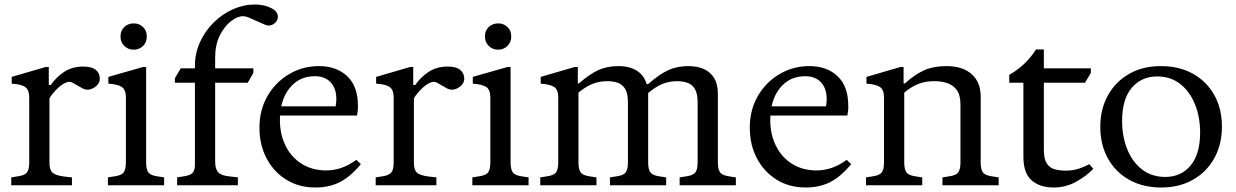

<svg xmlns="http://www.w3.org/2000/svg" viewBox="-20 -824 5497 854"><path d="M30 0V-35L55 -39Q88 -43 99 -56Q110 -69 110 -101V-390Q110 -423 93.5 -436Q77 -449 32 -452V-482L183 -526H197V-446H206Q229 -480 265 -504Q301 -528 351 -528Q387 -528 405.5 -513.5Q424 -499 424 -474Q424 -457 411 -444Q398 -431 380.5 -426.5Q363 -422 347 -431L303 -456Q290 -464 273 -456.5Q256 -449 240.5 -435Q225 -421 214 -407Q203 -393 200 -386V-101Q200 -69 213 -56.5Q226 -44 264 -39L300 -35V0Z M460 0V-35L485 -39Q519 -43 529.5 -56.5Q540 -70 540 -101V-390Q540 -425 522 -437Q504 -449 462 -452V-482L616 -526H630V-101Q630 -70 640.5 -56.5Q651 -43 684 -39L710 -35V0ZM575 -603Q550 -603 533 -619.5Q516 -636 516 -662Q516 -688 533 -704Q550 -720 575 -720Q599 -720 616 -704Q633 -688 633 -662Q633 -636 616 -619.5Q599 -603 575 -603Z M768 0V-35L793 -39Q824 -43 835.5 -54Q847 -65 847 -91V-456H758V-476L784 -520H847V-531Q847 -587 869.5 -636.5Q892 -686 930.5 -724Q969 -762 1016.5 -783Q1064 -804 1114 -804Q1153 -804 1184.5 -789Q1216 -774 1216 -749Q1216 -730 1197.5 -717.5Q1179 -705 1159 -714L1084 -747Q1072 -752 1061 -752Q1036 -752 1007 -729.5Q978 -707 957.5 -666Q937 -625 937 -568V-520H1107V-500L1082 -456H937V-106Q937 -71 951.5 -56.5Q966 -42 1005 -39L1038 -35V0Z M1383 10Q1309 10 1253 -25Q1197 -60 1165.5 -120Q1134 -180 1134 -256Q1134 -335 1169.5 -396.5Q1205 -458 1265.5 -494Q1326 -530 1399 -530Q1477 -530 1524.5 -485Q1572 -440 1572 -354Q1572 -348 1572 -341.5Q1572 -335 1570 -324L1568 -310H1211V-351H1473Q1476 -369 1476 -384Q1476 -430 1451 -457.5Q1426 -485 1380 -485Q1310 -485 1267.5 -431.5Q1225 -378 1225 -290Q1225 -226 1250.5 -175Q1276 -124 1322.5 -95Q1369 -66 1431 -66Q1466 -66 1499 -77.5Q1532 -89 1565 -113L1585 -94Q1540 -39 1492.5 -14.5Q1445 10 1383 10Z M1651 0V-35L1676 -39Q1709 -43 1720 -56Q1731 -69 1731 -101V-390Q1731 -423 1714.5 -436Q1698 -449 1653 -452V-482L1804 -526H1818V-446H1827Q1850 -480 1886 -504Q1922 -528 1972 -528Q2008 -528 2026.5 -513.5Q2045 -499 2045 -474Q2045 -457 2032 -444Q2019 -431 2001.5 -426.5Q1984 -422 1968 -431L1924 -456Q1911 -464 1894 -456.5Q1877 -449 1861.5 -435Q1846 -421 1835 -407Q1824 -393 1821 -386V-101Q1821 -69 1834 -56.5Q1847 -44 1885 -39L1921 -35V0Z M2081 0V-35L2106 -39Q2140 -43 2150.5 -56.5Q2161 -70 2161 -101V-390Q2161 -425 2143 -437Q2125 -449 2083 -452V-482L2237 -526H2251V-101Q2251 -70 2261.5 -56.5Q2272 -43 2305 -39L2331 -35V0ZM2196 -603Q2171 -603 2154 -619.5Q2137 -636 2137 -662Q2137 -688 2154 -704Q2171 -720 2196 -720Q2220 -720 2237 -704Q2254 -688 2254 -662Q2254 -636 2237 -619.5Q2220 -603 2196 -603Z M2383 0V-35L2408 -39Q2442 -43 2452.5 -56.5Q2463 -70 2463 -101V-390Q2463 -425 2445 -437Q2427 -449 2385 -452V-482L2536 -526H2550V-453H2555Q2603 -495 2642 -512.5Q2681 -530 2731 -530Q2780 -530 2812.5 -509.5Q2845 -489 2856 -450H2863Q2913 -494 2952.5 -512Q2992 -530 3041 -530Q3082 -530 3111.5 -516.5Q3141 -503 3157 -476Q3173 -449 3173 -407V-101Q3173 -70 3183.5 -56.5Q3194 -43 3227 -39L3253 -35V0H3003V-35L3028 -39Q3062 -43 3072.5 -56.5Q3083 -70 3083 -101V-368Q3083 -408 3071 -428Q3059 -448 3038.5 -455.5Q3018 -463 2992 -463Q2956 -463 2926 -450.5Q2896 -438 2863 -410V-101Q2863 -70 2873.5 -56.5Q2884 -43 2917 -39L2943 -35V0H2693V-35L2718 -39Q2752 -43 2762.5 -56.5Q2773 -70 2773 -101V-368Q2773 -408 2761 -428Q2749 -448 2728.5 -455.5Q2708 -463 2682 -463Q2645 -463 2614.5 -450.5Q2584 -438 2553 -412V-101Q2553 -70 2563.5 -56.5Q2574 -43 2607 -39L2633 -35V0Z M3564 10Q3490 10 3434 -25Q3378 -60 3346.5 -120Q3315 -180 3315 -256Q3315 -335 3350.5 -396.5Q3386 -458 3446.5 -494Q3507 -530 3580 -530Q3658 -530 3705.5 -485Q3753 -440 3753 -354Q3753 -348 3753 -341.5Q3753 -335 3751 -324L3749 -310H3392V-351H3654Q3657 -369 3657 -384Q3657 -430 3632 -457.5Q3607 -485 3561 -485Q3491 -485 3448.5 -431.5Q3406 -378 3406 -290Q3406 -226 3431.5 -175Q3457 -124 3503.5 -95Q3550 -66 3612 -66Q3647 -66 3680 -77.5Q3713 -89 3746 -113L3766 -94Q3721 -39 3673.5 -14.5Q3626 10 3564 10Z M3832 0V-35L3857 -39Q3891 -43 3901.5 -56.5Q3912 -70 3912 -101V-390Q3912 -425 3894 -437Q3876 -449 3834 -452V-482L3985 -526H3999V-453H4005Q4052 -495 4093 -512.5Q4134 -530 4190 -530Q4261 -530 4301.5 -494.5Q4342 -459 4342 -395V-101Q4342 -70 4352.5 -56.5Q4363 -43 4396 -39L4422 -35V0H4172V-35L4197 -39Q4231 -43 4241.5 -56.5Q4252 -70 4252 -101V-360Q4252 -399 4237.5 -421Q4223 -443 4197 -453Q4171 -463 4135 -463Q4095 -463 4064 -450.5Q4033 -438 4002 -412V-101Q4002 -70 4012.5 -56.5Q4023 -43 4056 -39L4082 -35V0Z M4667 10Q4605 10 4568.5 -22Q4532 -54 4532 -126V-456H4469V-491Q4543 -533 4588 -604H4623V-522V-493V-157Q4623 -117 4636 -97Q4649 -77 4671.5 -71Q4694 -65 4721 -65Q4751 -65 4777.5 -73.5Q4804 -82 4825 -94L4843 -73Q4810 -39 4764.5 -14.5Q4719 10 4667 10ZM4579 -456V-520H4832V-500L4806 -456Z M5145 10Q5064 10 5003 -24Q4942 -58 4908 -119Q4874 -180 4874 -260Q4874 -339 4908 -400Q4942 -461 5002.5 -495.5Q5063 -530 5144 -530Q5225 -530 5286 -496Q5347 -462 5381 -401.5Q5415 -341 5415 -261Q5415 -182 5381.5 -121Q5348 -60 5287 -25Q5226 10 5145 10ZM5163 -37Q5233 -37 5275.5 -87.5Q5318 -138 5318 -234Q5318 -304 5295 -360.5Q5272 -417 5229.5 -450.5Q5187 -484 5127 -484Q5057 -484 5014 -433.5Q4971 -383 4971 -286Q4971 -217 4994 -160Q5017 -103 5060 -70Q5103 -37 5163 -37Z"/></svg>

Font: Hedvig Letters Serif 18pt
Style: Regular
Weight: 400
Designer: Alexander Örn & Tor Weibull
Foundry: Kanon Foundry
Version: Version 1.000